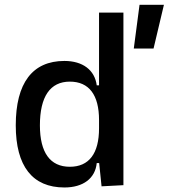

<svg xmlns="http://www.w3.org/2000/svg" viewBox="-20 -786 716 815"><path d="M253.4 9.8C333 9.8 384.3 -28.8 390.6 -93.8H400.9L411.1 4.9L503.9 0V-732.4H400.4V-423.8H390.6C382.3 -488.8 331.1 -527.3 253.4 -527.3C117.7 -527.3 46.9 -433.6 46.9 -253.9C46.9 -80.6 117.7 9.8 253.4 9.8ZM400.4 -241.2C400.4 -134.3 357.9 -78.1 276.4 -78.1C192.9 -78.1 149.4 -138.2 149.4 -253.9C149.4 -376 192.9 -439.5 276.4 -439.5C357.9 -439.5 400.4 -383.3 400.4 -276.4ZM547.9 -580.1H631.8L675.8 -765.6H572.3Z"/></svg>

Font: Cascadia Code PL
Style: Regular
Weight: 400
Monospace: yes
Designer: Aaron Bell
Foundry: Saja Typeworks
Version: Version 2404.023